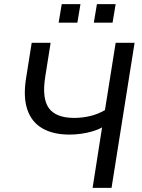

<svg xmlns="http://www.w3.org/2000/svg" viewBox="-20 -913 688 933"><path d="M430 0 476 -294Q457 -283 430 -275Q403 -267 374.5 -263Q346 -259 318 -259Q238 -259 185.5 -289.5Q133 -320 112.5 -381.5Q92 -443 107 -535L134 -705H226L200 -541Q183 -435 217.5 -387.5Q252 -340 341 -340Q379 -340 417.5 -349Q456 -358 490 -378L542 -705H634L522 0ZM436 -803 451 -893H542L527 -803ZM265 -803 280 -893H371L356 -803Z"/></svg>

Font: Nunito Sans 10pt SemiCondensed Medium
Style: Italic
Weight: 500
Width: 4
Italic angle: -9°
Designer: Vernon Adams
Foundry: Vernon Adams
Version: Version 3.101;gftools[0.9.27]